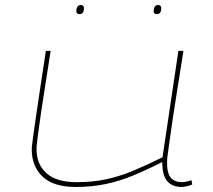

<svg xmlns="http://www.w3.org/2000/svg" viewBox="-20 -732 844 762"><path d="M281 10Q192 10 149 -31Q106 -72 106 -139Q106 -143 106.5 -150.5Q107 -158 110 -178.5Q113 -199 118.5 -240Q124 -281 135 -351.5Q146 -422 162 -530H181Q165 -426 154 -357Q143 -288 137.5 -246.5Q132 -205 129 -183.5Q126 -162 125.5 -153Q125 -144 125 -140Q125 -80 164.5 -44.5Q204 -9 285 -9Q348 -9 401.5 -20.5Q455 -32 509 -54.5Q563 -77 625 -108L688 -530H708Q689 -410 676.5 -331Q664 -252 657.5 -204.5Q651 -157 647.5 -133Q644 -109 643.5 -99.5Q643 -90 643 -86Q643 -43 658.5 -26Q674 -9 702 -9Q707 -9 718.5 -11Q730 -13 740 -17L743 0Q733 5 720 7.5Q707 10 701 10Q664 10 644 -12.5Q624 -35 624 -89Q563 -58 508.5 -35.5Q454 -13 399 -1.5Q344 10 281 10ZM603 -676Q590 -676 590 -687Q590 -712 608 -712Q620 -712 620 -700Q620 -676 603 -676ZM296 -676Q283 -676 283 -687Q283 -712 301 -712Q313 -712 313 -700Q313 -676 296 -676Z"/></svg>

Font: Georama Extra Expanded Thin
Style: Italic
Weight: 100
Width: 8
Italic angle: -9°
Designer: Jean-Baptiste Levee
Foundry: Production Type
Version: Version 1.000